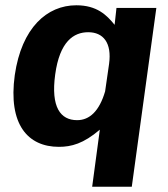

<svg xmlns="http://www.w3.org/2000/svg" viewBox="-20 -546 635 727"><path d="M479 161 572 -516H421L414 -452C384 -489 347 -526 269 -526C158 -526 62 -441 36 -262C10 -74 86 10 203 10C250 10 296 -2 358 -55L329 161ZM272 -91C209 -91 172 -140 189 -264C206 -389 259 -424 314 -424C371 -424 404 -384 393 -304L378 -200C356 -125 319 -91 272 -91Z"/></svg>

Font: United Sans
Style: Bold Italic
Weight: 700
Italic angle: -8°
Designer: Pablo Impallari, Rodrigo Fuenzalida (Modified by Dan O. Williams)
Version: Version 1.000;PS 001.000;hotconv 1.0.88;makeotf.lib2.5.64775